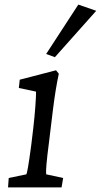

<svg xmlns="http://www.w3.org/2000/svg" viewBox="-20 -816 439 836"><path d="M15 0H248L255 -41L181 -57C179 -69 183 -119 193 -194L211 -342C219 -405 226 -447 236 -495L224 -510L66 -469L62 -433L137 -417C137 -390 133 -328 125 -259L116 -184C103 -86 98 -65 95 -57L18 -41ZM181 -581 219 -567 399 -769 321 -796Z"/></svg>

Font: TPK Tissa Web
Style: Italic
Weight: 400
Italic angle: -7°
Designer: Jacques Le Bailly, Suppakit Chalermlarp | Katatrad Co.,Ltd.
Foundry: Jacques Le Bailly, Cadson Demak Co.,Ltd.
Version: Version 5.000;Glyphs 3.1.2 (3151)